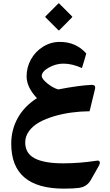

<svg xmlns="http://www.w3.org/2000/svg" viewBox="-20 -791 660 1152"><path d="M336.4 -768.6 411.6 -693.4Q414.1 -691.4 414.1 -690.2Q414.1 -689 411.1 -685.5L336.9 -610.8Q333 -606.4 329.1 -610.8L255.4 -684.6Q251.5 -688.5 251.2 -689.7Q251 -690.9 253.9 -693.8L328.6 -768.6Q330.1 -770 331.1 -770.8Q332 -771.5 333 -771.2Q334 -771 334.5 -770.5Q335 -770 336.4 -768.6ZM358.9 189Q457 189 559.6 173.3Q572.3 171.4 576.4 176.8Q580.6 182.1 578.6 189.9Q576.7 197.8 570.8 208L525.4 288.1Q502.4 329.6 453.6 336.4Q420.9 340.8 363.3 340.8Q47.4 340.8 47.4 71.8Q47.4 -12.7 86.7 -83.3Q126 -153.8 201.7 -202.1Q139.6 -267.6 139.6 -333Q139.6 -387.2 165.8 -434.6Q191.9 -481.9 238.3 -510.7Q284.7 -539.6 339.4 -539.6Q435.5 -539.6 497.6 -470.2Q488.3 -435.1 471.7 -382.8Q413.1 -409.2 360.4 -409.2Q314.5 -409.2 272.5 -385.3Q230.5 -361.3 230.5 -335Q230.5 -318.4 263.2 -291.3Q295.9 -264.2 329.1 -254.4Q453.1 -278.3 527.8 -281.7Q543.5 -282.2 548.3 -275.9Q553.2 -269.5 549.3 -253.9L517.6 -123.5Q462.4 -123 408.7 -115.7Q355 -108.4 304.4 -93.5Q253.9 -78.6 215.8 -57.4Q177.7 -36.1 154.5 -4.9Q131.3 26.4 131.3 63.5Q131.3 129.4 188.5 159.2Q245.6 189 358.9 189Z"/></svg>

Font: Sahel FD-WOL
Style: Bold-FD-WOL
Weight: 700
Foundry: Saber Rastikerdar (saber.rastikerdar@gmail.com)
Version: Version 2.0.2